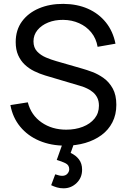

<svg xmlns="http://www.w3.org/2000/svg" viewBox="-20 -755 670 1015"><path d="M316 240.5Q297.5 240.5 281.2 235.8Q265 231 250.5 224L272 166.5Q294.5 174.5 308.5 174.5Q326.5 174.5 336.2 163.5Q346 152.5 346 139.5Q346 117.5 326 107.8Q306 98 280 90.5L316.5 -12L377 -12.5L353.5 53.5Q381 66 397.5 87.8Q414 109.5 414 142Q414 184.5 385 212.5Q356 240.5 316 240.5ZM325.5 15Q249 15 187.8 -11Q126.5 -37 86.8 -85.2Q47 -133.5 35 -199.5L127 -214Q144.5 -146 199.8 -107.8Q255 -69.5 330 -69.5Q378.5 -69.5 417.8 -84.8Q457 -100 480 -128.5Q503 -157 503 -196Q503 -220 494.8 -237.2Q486.5 -254.5 472.2 -266.8Q458 -279 440 -287.5Q422 -296 402.5 -301.5L219 -356Q189 -365 161 -378.8Q133 -392.5 111 -413.2Q89 -434 76 -463.2Q63 -492.5 63 -532.5Q63 -596.5 96.2 -641.8Q129.5 -687 186.5 -711Q243.5 -735 315 -734.5Q387.5 -734 444.8 -708.8Q502 -683.5 539.8 -636.5Q577.5 -589.5 590.5 -524L496 -507.5Q488.5 -551.5 462.8 -583.2Q437 -615 398.5 -632.2Q360 -649.5 314 -650Q270 -650.5 234.5 -636Q199 -621.5 178 -595.8Q157 -570 157 -536.5Q157 -503.5 176 -483.2Q195 -463 222.8 -451.2Q250.5 -439.5 277 -432L414 -392.5Q437.5 -386 468.2 -374.5Q499 -363 528 -342.2Q557 -321.5 576 -287.2Q595 -253 595 -201Q595 -149 574.2 -108.5Q553.5 -68 516.5 -40.8Q479.5 -13.5 430.5 0.8Q381.5 15 325.5 15Z"/></svg>

Font: Manrope ExtraLight Medium
Style: Regular
Weight: 500
Version: Version 4.504